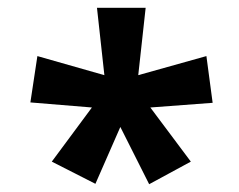

<svg xmlns="http://www.w3.org/2000/svg" viewBox="-20 -765 613 493"><path d="M113 -350 225 -293 289 -439 363 -292 470 -350 366 -489 526 -501 510 -621 335 -572 354 -745H229L248 -572L76 -621L58 -502L216 -489Z"/></svg>

Font: Noto Sans Devanagari UI Condensed
Style: Bold
Weight: 700
Width: 3
Designer: Jelle Bosma - Monotype Design Team
Foundry: Monotype Imaging Inc.
Version: Version 2.004